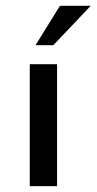

<svg xmlns="http://www.w3.org/2000/svg" viewBox="-20 -632 328 652"><path d="M173.8 -414.1V0H81.1V-414.1ZM161.1 -478.5H100.6L183.6 -612.3H288.1Z"/></svg>

Font: Josefin Sans CFJ
Style: Regular
Weight: 400
Designer: Santiago Orozco
Foundry: Typemade
Version: Version 2.000